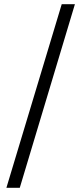

<svg xmlns="http://www.w3.org/2000/svg" viewBox="-20 -730 390 910"><path d="M10.3 160.2 272.5 -710H335L73.7 160.2Z"/></svg>

Font: Varta Light Medium
Style: Regular
Weight: 500
Version: Version 1.004